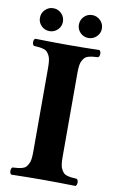

<svg xmlns="http://www.w3.org/2000/svg" viewBox="-90 -852 548 903"><g transform="rotate(10 183.5 -400.5)"><path d="M221.2 -748Q221.2 -771 237.1 -787.1Q252.9 -803.2 275.9 -803.2Q298.3 -803.2 314.7 -787.1Q331.1 -771 331.1 -748Q331.1 -725.6 314.7 -709.7Q298.3 -693.8 275.9 -693.8Q252.9 -693.8 237.1 -709.7Q221.2 -725.6 221.2 -748ZM35.2 -748Q35.2 -771 51.3 -787.1Q67.4 -803.2 89.8 -803.2Q112.8 -803.2 128.9 -787.1Q145 -771 145 -748Q145 -725.6 128.9 -709.7Q112.8 -693.8 89.8 -693.8Q67.4 -693.8 51.3 -709.7Q35.2 -725.6 35.2 -748ZM113.8 -522.9Q113.8 -543.5 111.8 -558.1Q109.9 -572.8 104.2 -582.5Q98.6 -592.3 93.3 -597.9Q87.9 -603.5 76.7 -606.7Q65.4 -609.9 56.4 -610.8Q47.4 -611.8 30.8 -612.8Q23.4 -617.2 23.4 -629.9Q23.4 -642.6 30.8 -647Q110.8 -645 185.1 -645Q256.8 -645 336.9 -647Q344.2 -642.6 344.2 -629.9Q344.2 -617.2 336.9 -612.8Q320.3 -611.8 311.3 -610.8Q302.2 -609.9 291 -606.7Q279.8 -603.5 274.4 -597.9Q269 -592.3 263.4 -582.5Q257.8 -572.8 255.9 -558.1Q253.9 -543.5 253.9 -522.9V-122.1Q253.9 -101.6 255.9 -86.9Q257.8 -72.3 263.4 -62.5Q269 -52.7 274.4 -47.1Q279.8 -41.5 291 -38.3Q302.2 -35.2 311.3 -34.2Q320.3 -33.2 336.9 -32.2Q344.2 -27.8 344.2 -15.1Q344.2 -2.4 336.9 2Q256.8 0 185.1 0Q110.8 0 30.8 2Q23.4 -2.4 23.4 -15.1Q23.4 -27.8 30.8 -32.2Q47.4 -33.2 56.4 -34.2Q65.4 -35.2 76.7 -38.3Q87.9 -41.5 93.3 -47.1Q98.6 -52.7 104.2 -62.5Q109.9 -72.3 111.8 -86.9Q113.8 -101.6 113.8 -122.1Z"/></g></svg>

Font: Linux Libertine G
Style: Bold
Weight: 700
Designer: Philipp H. Poll
Foundry: Philipp H. Poll
Version: Version 5.0.3